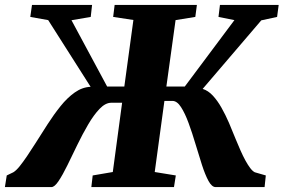

<svg xmlns="http://www.w3.org/2000/svg" viewBox="-44 -763 1156 783"><path d="M-24 0 -16.5 -47.5 10.5 -60.5Q22 -67.5 35.8 -84.5Q49.5 -101.5 65.8 -125.5Q82 -149.5 99.5 -177Q124 -216 149.8 -256Q175.5 -296 203 -330.2Q230.5 -364.5 261 -386Q291.5 -407.5 325.5 -409L152.5 -681L79.5 -694L86.5 -743H331.5L326 -694L247.5 -680.5L393 -410H463L500 -681.5L417.5 -694L423.5 -743H759L752.5 -694L672 -681L634.5 -410H709.5L912 -681L847 -694L853 -743H1092.5L1086 -694L1021.5 -680L782.5 -400.5Q805 -393.5 824 -373Q843 -352.5 859.2 -323.8Q875.5 -295 889.8 -262Q904 -229 917 -196Q927 -171.5 937 -149Q947 -126.5 957 -108.2Q967 -90 976.5 -77.5Q986 -65 995 -60.5L1040 -47.5L1035 0H835.5Q820 0 806.2 -25.2Q792.5 -50.5 779.5 -90.8Q766.5 -131 753.2 -175.8Q740 -220.5 725.2 -260.8Q710.5 -301 694.2 -326.2Q678 -351.5 659 -351.5H626.5L587 -61.5L673 -47.5L665.5 0H328.5L334 -47.5L416 -61.5L454 -344H410Q386 -344 362.2 -319.2Q338.5 -294.5 315.5 -255.2Q292.5 -216 271.2 -172Q250 -128 230.8 -88.8Q211.5 -49.5 195 -24.8Q178.5 0 165.5 0Z"/></svg>

Font: Merriweather 36pt Black
Style: Italic
Weight: 900
Italic angle: -7.8°
Version: Version 2.101